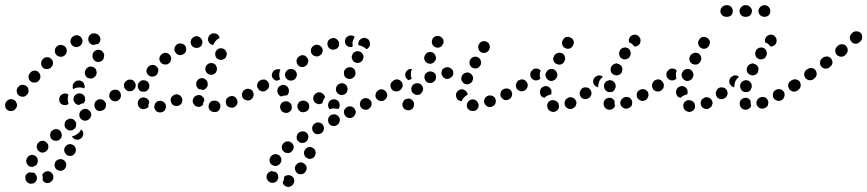

<svg xmlns="http://www.w3.org/2000/svg" viewBox="-22 -407 3352 742"><path d="M112 262Q110 261 107 260Q103 260 99 260Q95 260 91 259Q89 260 87 261Q85 262 84 263Q76 269 76 278Q75 288 81 295Q81 295 82 296Q85 299 89 301Q93 303 97 303Q102 303 106 302Q110 301 113 298Q120 291 121 282Q121 273 115 266Q115 266 115 266Q114 264 112 262ZM143 290Q148 298 157 300Q166 302 173 297L174 296Q178 294 180 290Q183 287 184 282Q185 278 184 274Q183 269 181 265Q179 262 175 259Q171 256 167 255Q163 254 158 255Q154 256 150 258V259Q147 260 145 263Q143 265 141 268Q144 275 143 284Q143 287 143 290ZM189 233Q190 243 197 248Q205 254 214 253Q223 252 229 245V244Q235 237 234 227Q233 218 225 212Q218 207 209 208Q200 209 194 216L193 217Q188 224 189 233ZM123 207Q120 198 112 194Q103 190 94 193Q86 197 82 205L81 206Q80 210 79 214Q79 219 81 223Q82 227 85 230Q88 234 92 236Q101 240 109 236Q118 233 122 225V224Q126 216 123 207ZM227 179Q230 188 238 193Q246 197 255 195Q264 192 268 184L269 183Q271 179 271 175Q272 170 270 166Q269 162 266 158Q264 155 260 153Q251 148 242 151Q234 154 229 162Q224 171 227 179ZM165 159Q165 150 158 144Q152 137 143 137Q133 137 127 144H126Q120 151 120 160Q120 170 127 176Q130 179 134 181Q138 183 142 183Q147 182 151 181Q155 179 158 176L159 175Q165 169 165 159ZM214 126Q216 122 217 117Q217 113 216 109Q215 104 212 101Q207 93 197 92Q188 91 181 97H180Q173 103 172 112Q171 121 176 129Q182 136 191 137Q200 138 208 133V132Q212 130 214 126ZM298 118Q297 122 293 126Q290 129 286 131Q282 133 278 133Q273 133 269 132Q265 130 261 127Q258 124 256 119Q258 119 260 119Q268 117 275 112L276 111Q283 107 288 100Q290 96 291 93Q297 97 299 104Q301 111 298 118ZM272 78Q274 69 269 62Q266 58 263 55Q259 53 255 52Q250 51 246 52Q241 53 238 56H237Q229 61 228 70Q226 80 231 87Q234 91 237 93Q241 96 246 97Q250 98 254 97Q259 96 262 93H263Q271 88 272 78ZM330 41Q332 32 327 24Q324 20 320 18Q317 15 312 14Q308 13 304 14Q299 15 295 17V18Q287 23 285 32Q283 41 288 49Q291 53 294 55Q298 58 302 59Q307 60 311 59Q316 58 319 56L320 55Q328 50 330 41ZM43 6Q44 2 44 -3Q43 -7 41 -11Q39 -15 36 -18Q29 -24 20 -24Q10 -23 4 -16L3 -15Q-3 -8 -2 2Q-2 11 5 17Q12 23 22 22Q31 22 37 15L38 13Q41 10 43 6ZM384 12Q387 8 387 4Q388 0 388 -5Q387 -9 384 -13Q379 -21 370 -23Q361 -25 353 -20V-19Q349 -17 346 -13Q344 -10 343 -5Q342 -1 343 4Q344 8 346 12Q351 20 360 22Q369 23 377 18H378Q381 16 384 12ZM207 -23Q207 -33 213 -39L214 -40Q220 -45 228 -46Q236 -46 243 -41Q242 -40 242 -39Q239 -30 240 -21Q240 -13 243 -6Q237 0 228 -1Q219 -1 213 -7Q206 -14 207 -23ZM265 -14H264Q262 -18 262 -23Q262 -27 263 -31Q265 -36 268 -39Q271 -42 275 -44Q283 -48 292 -45Q301 -42 305 -34V-33Q307 -29 307 -25Q308 -20 306 -16Q305 -14 304 -12Q303 -10 301 -8Q300 -8 299 -8Q290 -6 283 -1Q277 -2 272 -5Q267 -8 265 -14ZM442 -26Q444 -29 445 -34Q446 -38 445 -43Q444 -47 442 -51Q437 -59 428 -60Q418 -62 411 -57H410Q406 -54 404 -51Q401 -47 401 -42Q400 -38 400 -34Q401 -29 404 -26Q409 -18 418 -16Q427 -14 435 -19L436 -20Q439 -22 442 -26ZM88 -50Q89 -55 88 -59Q88 -64 86 -68Q84 -72 80 -74Q77 -77 72 -78Q68 -80 64 -79Q59 -79 55 -77Q51 -74 49 -71L47 -70Q45 -66 43 -62Q42 -57 43 -53Q43 -49 45 -45Q47 -41 51 -38Q54 -35 59 -34Q63 -33 67 -33Q72 -33 76 -36Q80 -38 82 -41L84 -43Q86 -46 88 -50ZM502 -73Q504 -82 498 -90Q496 -94 492 -96Q488 -98 484 -99Q479 -100 475 -99Q471 -98 467 -95Q459 -90 457 -81Q456 -71 461 -64Q464 -60 467 -58Q471 -55 476 -54Q480 -54 484 -55Q489 -56 492 -58L493 -59Q501 -64 502 -73ZM260 -81Q262 -85 265 -88L267 -90Q273 -96 283 -96Q292 -96 299 -89Q302 -86 303 -82Q305 -78 305 -74Q305 -71 305 -69Q304 -67 303 -65Q301 -66 299 -67Q291 -70 281 -69Q273 -68 265 -65Q263 -64 261 -62Q260 -65 259 -67Q259 -70 259 -73Q259 -77 260 -81ZM133 -104Q135 -109 134 -113Q134 -117 132 -121Q130 -125 127 -128Q120 -135 110 -134Q101 -133 95 -126L94 -125Q88 -118 88 -109Q89 -99 96 -93Q103 -87 112 -88Q121 -88 128 -95L129 -97Q132 -100 133 -104ZM306 -122Q308 -113 315 -107Q319 -105 323 -104Q328 -103 332 -104Q337 -104 340 -107Q344 -109 347 -113L348 -115Q353 -122 351 -131Q350 -140 342 -146Q339 -148 334 -149Q330 -150 325 -150Q321 -149 317 -146Q313 -144 311 -140L310 -139Q304 -131 306 -122ZM183 -164Q183 -173 176 -179Q170 -186 161 -186Q151 -186 145 -180L143 -178Q137 -172 137 -162Q137 -153 143 -146Q150 -140 159 -140Q168 -140 175 -146L176 -148Q183 -154 183 -164ZM339 -178Q344 -170 353 -168Q362 -166 370 -171Q378 -176 380 -186V-187Q382 -197 377 -204Q372 -212 363 -214Q354 -216 346 -211Q338 -206 336 -197V-195Q334 -186 339 -178ZM236 -208Q237 -218 231 -225Q226 -232 216 -233Q207 -235 200 -229L198 -228Q191 -222 190 -213Q189 -203 195 -196Q200 -189 210 -188Q219 -186 226 -192L228 -193Q235 -199 236 -208ZM291 -233Q294 -236 295 -240Q297 -244 297 -249Q297 -253 295 -257Q291 -266 283 -269Q274 -273 265 -269L264 -268Q255 -264 252 -256Q248 -247 252 -239Q256 -230 264 -227Q273 -223 282 -227L283 -228Q287 -229 291 -233ZM332 -235Q328 -237 325 -241Q322 -244 320 -248Q319 -252 319 -257Q319 -261 321 -265Q325 -274 334 -277Q343 -280 351 -276Q352 -276 354 -275Q362 -270 365 -261Q368 -253 363 -244Q362 -242 360 -240Q359 -238 357 -237Q354 -237 351 -236Q345 -235 339 -233Q338 -233 336 -234Q334 -234 333 -235Q332 -235 332 -235Z M609 24Q613 22 616 18Q618 14 619 10Q620 6 619 1Q618 -8 610 -13Q602 -19 593 -17Q588 -16 584 -14Q581 -11 578 -8Q576 -4 575 1Q574 5 574 9Q575 14 578 17Q580 21 584 24Q587 26 592 27Q596 28 601 27Q606 27 609 24ZM818 24Q822 22 825 18Q827 15 829 10Q830 6 830 2Q829 -8 821 -14Q814 -19 805 -18H804Q800 -18 796 -16Q792 -14 789 -10Q786 -7 785 -2Q784 2 784 6Q785 16 792 21Q800 27 809 26Q814 26 818 24ZM538 14Q534 15 529 15Q525 14 521 12Q517 9 515 6Q514 5 514 5Q509 -3 511 -12Q512 -21 520 -27Q524 -29 528 -30Q532 -31 537 -30Q541 -29 545 -27Q549 -24 551 -21Q551 -21 551 -21Q553 -19 554 -16Q555 -14 555 -12Q553 -8 552 -4Q552 1 552 5Q550 7 549 8Q548 10 546 11Q542 13 538 14ZM894 -4Q898 -12 894 -21Q891 -30 883 -34Q874 -38 866 -34H865Q856 -31 852 -22Q849 -14 852 -5Q853 -1 856 2Q859 6 864 7Q868 9 872 9Q877 10 881 8Q890 5 894 -4ZM739 5Q730 2 726 -6Q726 -7 725 -7Q721 -16 724 -24Q727 -33 736 -37Q740 -39 744 -40Q748 -40 753 -39Q757 -37 760 -34Q764 -31 766 -27Q766 -27 766 -27Q767 -25 767 -23Q768 -21 768 -19Q765 -14 763 -8Q762 -5 762 -1Q761 0 759 1Q758 2 756 3Q748 8 739 5ZM679 -6Q681 -10 682 -14Q683 -19 683 -23Q682 -27 680 -31Q675 -39 666 -42Q657 -44 649 -39Q645 -37 642 -33Q639 -30 638 -25Q637 -21 638 -17Q638 -12 641 -8Q645 0 654 2Q663 4 672 0V-1Q676 -3 679 -6ZM953 -27Q956 -30 957 -35Q959 -39 958 -43Q958 -48 956 -52Q952 -60 943 -63Q934 -66 925 -61Q917 -57 914 -48Q911 -39 915 -31Q920 -22 929 -20Q938 -17 946 -21Q950 -23 953 -27ZM518 -57Q515 -60 513 -64Q511 -68 510 -72Q510 -77 511 -81V-82Q513 -86 516 -89Q519 -93 523 -95Q527 -97 531 -97Q536 -97 540 -96Q549 -93 553 -85Q557 -76 554 -68V-67Q552 -62 548 -58Q544 -54 539 -53Q533 -53 526 -53Q526 -53 526 -53Q526 -53 526 -53Q521 -54 518 -57ZM1017 -73Q1018 -82 1013 -90Q1011 -93 1007 -96Q1003 -98 999 -99Q994 -100 990 -99Q985 -98 982 -95H981Q974 -90 972 -80Q970 -71 976 -64Q978 -60 982 -57Q986 -55 990 -54Q995 -53 999 -54Q1003 -55 1007 -58Q1015 -64 1017 -73ZM493 -96Q491 -97 489 -98Q487 -99 484 -99Q480 -100 476 -99Q471 -98 468 -96L467 -95Q463 -93 461 -89Q459 -85 458 -81Q457 -77 458 -72Q459 -68 462 -64Q464 -60 468 -58Q472 -56 476 -55Q480 -54 484 -55Q488 -55 491 -57Q488 -64 488 -72Q487 -80 490 -88V-89Q491 -92 493 -96ZM736 -84Q736 -88 738 -92L739 -93Q743 -101 752 -104Q761 -107 769 -102Q773 -100 776 -97Q779 -93 780 -89Q781 -85 781 -80Q781 -76 779 -72L778 -71Q776 -67 771 -63Q767 -60 761 -59Q760 -60 760 -60Q754 -62 747 -62Q744 -64 741 -68Q738 -71 737 -75Q736 -79 736 -84ZM544 -131Q545 -122 552 -116Q559 -110 569 -111Q578 -112 584 -119Q590 -126 590 -136Q589 -145 582 -151Q574 -157 565 -156Q556 -155 550 -148Q544 -140 544 -131ZM772 -136Q774 -127 781 -122Q789 -117 798 -118Q808 -120 813 -128V-129Q818 -136 816 -145Q814 -155 807 -160Q803 -162 798 -163Q794 -164 790 -163Q785 -162 782 -160Q778 -157 775 -153Q770 -145 772 -136ZM594 -183Q593 -174 599 -166Q604 -159 614 -158Q623 -156 630 -162H631Q638 -168 639 -177Q641 -186 635 -194Q629 -201 620 -203Q611 -204 604 -198H603Q596 -192 594 -183ZM810 -202Q809 -197 810 -193Q811 -189 813 -185Q816 -181 820 -179Q827 -174 836 -176Q846 -178 851 -186Q853 -190 854 -194Q855 -199 854 -203Q853 -207 850 -211Q848 -215 844 -217Q836 -222 827 -220Q818 -218 813 -210Q810 -206 810 -202ZM653 -223Q650 -214 655 -206Q659 -198 668 -195Q677 -192 685 -197H686Q694 -201 697 -210Q699 -219 695 -228Q691 -236 682 -238Q673 -241 664 -237Q656 -232 653 -223ZM717 -254Q713 -246 716 -237Q719 -228 727 -224Q736 -220 745 -223Q749 -224 753 -227Q756 -230 758 -234Q760 -238 760 -243Q761 -247 759 -251Q756 -260 748 -264Q740 -269 731 -266L730 -265Q721 -262 717 -254ZM790 -273Q797 -279 806 -278Q814 -278 820 -273Q825 -268 827 -260Q822 -258 818 -255Q811 -250 807 -242H806Q804 -238 802 -233Q793 -234 787 -241Q781 -248 782 -257Q783 -267 790 -273Z M1070 299Q1071 300 1071 301Q1071 302 1072 303Q1076 311 1085 314Q1094 317 1102 313L1103 312Q1111 308 1114 299Q1117 290 1113 282Q1109 274 1100 271Q1091 268 1083 272H1082Q1080 273 1079 274Q1077 275 1076 277Q1076 283 1074 290Q1073 295 1070 299ZM1047 261Q1045 258 1042 257Q1038 257 1034 256Q1030 255 1027 254Q1025 255 1024 255Q1022 256 1020 257Q1012 261 1009 270Q1006 279 1011 287Q1011 287 1011 288Q1016 296 1025 299Q1034 301 1042 297Q1046 295 1049 291Q1051 288 1053 283Q1054 279 1053 275Q1053 270 1051 266Q1051 266 1051 266Q1049 263 1047 261ZM1118 239Q1117 244 1118 248Q1119 252 1121 256Q1124 260 1127 263Q1131 265 1135 266Q1140 267 1144 266Q1149 265 1152 263Q1156 260 1159 257V256Q1164 248 1163 239Q1161 230 1153 225Q1145 219 1136 221Q1127 223 1122 231H1121Q1119 235 1118 239ZM1065 206Q1063 197 1055 192Q1051 190 1047 189Q1042 188 1038 189Q1034 190 1030 193Q1026 195 1024 199L1023 200Q1018 208 1020 217Q1022 226 1030 231Q1034 233 1038 234Q1043 235 1047 234Q1052 233 1055 230Q1059 228 1061 224L1062 223Q1067 216 1065 206ZM1154 191Q1156 200 1165 204Q1173 209 1182 206Q1191 203 1195 195V194Q1200 186 1197 177Q1194 168 1186 164Q1182 162 1177 161Q1173 161 1169 162Q1166 164 1163 165Q1161 167 1159 169Q1157 171 1156 173L1155 174Q1151 182 1154 191ZM1113 164Q1114 155 1108 148Q1105 144 1101 142Q1097 140 1093 139Q1088 139 1084 140Q1080 141 1076 144V145Q1068 150 1067 160Q1066 169 1072 176Q1075 180 1079 182Q1083 184 1087 184Q1092 185 1096 184Q1100 183 1104 180V179Q1112 173 1113 164ZM1165 136Q1168 132 1169 128Q1170 124 1170 119Q1169 115 1167 111Q1162 103 1153 101Q1144 99 1136 104H1135Q1127 109 1125 118Q1123 127 1127 135Q1130 139 1133 141Q1137 144 1141 145Q1146 146 1150 145Q1155 145 1158 142H1159Q1163 140 1165 136ZM1229 95Q1232 86 1227 78Q1225 74 1222 71Q1218 69 1214 67Q1210 66 1205 66Q1201 67 1197 69H1196Q1188 74 1185 83Q1183 92 1187 100Q1191 108 1200 111Q1209 113 1217 109H1218Q1226 104 1229 95ZM1290 64Q1293 55 1289 47Q1287 43 1283 40Q1280 37 1276 36Q1271 34 1267 35Q1263 35 1259 37H1258Q1254 39 1251 43Q1248 46 1247 50Q1245 55 1246 59Q1246 64 1248 68Q1250 72 1253 75Q1257 78 1261 79Q1265 80 1270 80Q1274 80 1278 78L1279 77Q1287 73 1290 64ZM1347 41Q1350 37 1352 33Q1353 29 1353 24Q1352 20 1350 16Q1346 8 1337 5Q1329 2 1320 6Q1316 8 1313 12Q1310 15 1308 19Q1307 24 1307 28Q1308 33 1310 37Q1314 45 1323 48Q1332 51 1340 47L1341 46Q1345 44 1347 41ZM1097 25Q1093 28 1089 29Q1084 30 1080 29Q1076 29 1072 26Q1071 26 1071 26Q1063 20 1061 11Q1059 2 1064 -6Q1069 -13 1078 -15Q1088 -17 1095 -12Q1095 -12 1096 -12Q1099 -10 1101 -7Q1104 -4 1105 0Q1105 1 1105 3Q1105 8 1106 12Q1105 14 1104 16Q1104 18 1103 19Q1100 23 1097 25ZM1166 21Q1169 18 1171 14Q1173 10 1173 5Q1173 1 1172 -4Q1169 -12 1160 -16Q1152 -20 1143 -17H1142Q1133 -14 1129 -5Q1125 3 1129 12Q1130 16 1133 19Q1136 23 1140 25Q1144 26 1149 27Q1153 27 1157 25H1158Q1162 24 1166 21ZM1409 9Q1412 5 1413 1Q1415 -3 1414 -8Q1414 -12 1412 -16Q1407 -24 1398 -27Q1389 -30 1381 -25H1380Q1377 -23 1374 -20Q1371 -16 1370 -12Q1368 -8 1369 -3Q1369 1 1371 5Q1376 14 1384 16Q1393 19 1402 15V14Q1406 12 1409 9ZM1283 14Q1274 12 1265 12Q1258 13 1252 15Q1247 10 1246 3Q1245 -4 1248 -10V-11Q1252 -19 1261 -22Q1270 -25 1278 -21Q1286 -18 1289 -10Q1292 -2 1290 6Q1289 8 1288 11Q1287 12 1286 13Q1285 14 1284 15Q1284 15 1283 14ZM1234 -30Q1234 -33 1233 -35Q1232 -38 1230 -40Q1228 -44 1224 -46Q1220 -49 1216 -50Q1212 -51 1207 -50Q1203 -49 1199 -46Q1191 -41 1189 -32Q1187 -23 1192 -15Q1195 -11 1198 -9Q1202 -6 1207 -5Q1211 -4 1215 -5Q1220 -6 1223 -8L1224 -9Q1225 -15 1228 -20V-21Q1230 -26 1234 -30ZM1474 -34Q1476 -43 1471 -51Q1469 -55 1465 -57Q1462 -60 1458 -61Q1453 -62 1449 -62Q1444 -61 1441 -59L1440 -58Q1432 -53 1430 -44Q1427 -35 1432 -27Q1434 -24 1438 -21Q1441 -18 1446 -17Q1450 -16 1454 -17Q1459 -17 1463 -19V-20Q1471 -25 1474 -34ZM1051 -62V-63Q1053 -72 1062 -76Q1070 -81 1079 -78Q1088 -75 1092 -67Q1096 -59 1094 -50V-49Q1093 -46 1091 -43Q1089 -40 1086 -38Q1080 -39 1074 -37Q1069 -36 1065 -34Q1056 -37 1052 -46Q1048 -54 1051 -62ZM1276 -64Q1276 -59 1277 -55Q1279 -51 1282 -47Q1285 -44 1289 -42Q1297 -38 1306 -41Q1315 -44 1319 -52V-53Q1321 -57 1321 -61Q1322 -66 1320 -70Q1319 -74 1316 -78Q1313 -81 1309 -83Q1301 -87 1292 -84Q1283 -81 1279 -73L1278 -72Q1277 -68 1276 -64ZM1529 -64Q1531 -68 1532 -72Q1533 -77 1532 -81Q1531 -86 1529 -89Q1523 -97 1514 -99Q1505 -100 1497 -95V-94Q1489 -89 1487 -80Q1486 -71 1491 -63Q1494 -59 1497 -57Q1501 -55 1506 -54Q1510 -53 1514 -54Q1519 -55 1522 -57L1523 -58Q1527 -60 1529 -64ZM1018 -73Q1019 -83 1014 -90Q1012 -94 1008 -96Q1004 -99 1000 -100Q995 -100 991 -99Q986 -98 983 -96L982 -95Q974 -90 973 -81Q971 -72 977 -64Q979 -60 983 -58Q987 -56 991 -55Q995 -54 1000 -55Q1004 -56 1008 -59Q1016 -64 1018 -73ZM1029 -112Q1028 -116 1029 -121Q1030 -125 1032 -129Q1035 -133 1038 -135L1039 -136Q1043 -138 1047 -139Q1051 -140 1056 -140Q1057 -139 1059 -139Q1060 -138 1062 -138Q1059 -133 1058 -127Q1056 -118 1058 -109Q1059 -104 1061 -100Q1056 -99 1051 -96Q1050 -96 1048 -95Q1044 -95 1040 -98Q1036 -100 1033 -104Q1030 -108 1029 -112ZM1080 -113Q1082 -104 1090 -99Q1097 -94 1107 -96Q1116 -98 1121 -105V-106Q1124 -110 1125 -114Q1125 -119 1125 -123Q1124 -127 1121 -131Q1119 -135 1115 -137Q1111 -140 1107 -140Q1102 -141 1098 -140Q1094 -140 1090 -137Q1086 -135 1084 -131L1083 -130Q1078 -122 1080 -113ZM1307 -126Q1307 -121 1308 -117Q1309 -113 1312 -109Q1315 -106 1319 -104Q1328 -100 1336 -103Q1345 -106 1349 -114L1350 -115Q1352 -119 1352 -123Q1352 -128 1351 -132Q1349 -136 1347 -140Q1344 -143 1340 -145Q1331 -149 1322 -146Q1314 -143 1309 -135V-134Q1307 -130 1307 -126ZM1124 -171Q1124 -162 1130 -155Q1136 -148 1146 -148Q1155 -148 1162 -154V-155Q1166 -158 1167 -162Q1169 -166 1169 -170Q1170 -175 1168 -179Q1166 -183 1163 -186Q1160 -190 1156 -192Q1152 -193 1148 -194Q1143 -194 1139 -192Q1135 -190 1131 -187Q1124 -181 1124 -171ZM1337 -188Q1337 -183 1339 -179Q1340 -175 1343 -171Q1346 -168 1350 -166Q1358 -162 1367 -165Q1376 -168 1380 -176V-177Q1382 -181 1383 -185Q1383 -190 1382 -194Q1380 -198 1377 -202Q1374 -205 1370 -207Q1362 -211 1353 -208Q1344 -205 1340 -197V-196Q1338 -192 1337 -188ZM1180 -217Q1178 -208 1182 -200Q1187 -192 1196 -190Q1205 -187 1213 -192Q1222 -197 1224 -206Q1227 -215 1222 -223Q1217 -231 1208 -233Q1200 -236 1191 -231Q1183 -226 1180 -217ZM1252 -255Q1248 -253 1246 -249Q1244 -245 1243 -240Q1243 -236 1244 -232Q1246 -223 1254 -218Q1262 -213 1271 -216H1272Q1281 -218 1286 -226Q1290 -234 1288 -243Q1285 -252 1277 -257Q1269 -262 1260 -259Q1255 -258 1252 -255ZM1365 -247V-248Q1367 -252 1371 -255Q1374 -258 1378 -259Q1383 -261 1387 -261Q1392 -260 1396 -258Q1400 -256 1403 -253Q1405 -249 1407 -245Q1408 -241 1408 -237Q1408 -232 1406 -228L1405 -227Q1404 -224 1401 -221Q1398 -218 1394 -217Q1394 -217 1394 -217Q1388 -223 1380 -227Q1372 -231 1364 -232Q1364 -232 1364 -232Q1362 -236 1363 -240Q1363 -244 1365 -247ZM1335 -225H1334Q1325 -225 1318 -231Q1311 -237 1311 -247Q1311 -251 1313 -255Q1314 -260 1317 -263Q1320 -266 1324 -268Q1328 -270 1333 -270H1334Q1338 -270 1342 -269Q1346 -267 1349 -264Q1347 -261 1345 -258V-257Q1341 -250 1340 -241Q1340 -234 1341 -228Q1339 -226 1337 -225Q1336 -225 1336 -225Q1336 -225 1335 -225Z M1822 15Q1828 8 1828 -2Q1827 -6 1825 -10Q1823 -14 1820 -17Q1817 -20 1812 -22Q1808 -23 1804 -23H1803Q1794 -22 1788 -15Q1782 -8 1782 1Q1782 6 1784 10Q1786 14 1790 17Q1793 20 1797 21Q1802 22 1806 22H1807Q1816 22 1822 15ZM1578 -2Q1579 -7 1577 -11Q1576 -15 1573 -18Q1570 -22 1566 -24Q1562 -26 1557 -26Q1553 -26 1549 -25Q1545 -23 1541 -21Q1538 -18 1536 -14V-13Q1531 -5 1534 4Q1537 13 1546 17Q1550 19 1554 19Q1559 20 1563 18Q1567 17 1571 14Q1574 11 1576 7V6Q1578 2 1578 -2ZM1892 -6Q1896 -15 1893 -23Q1892 -28 1889 -31Q1886 -34 1882 -36Q1878 -38 1873 -38Q1869 -39 1864 -37Q1855 -34 1851 -25Q1847 -17 1850 -8Q1852 -4 1855 -1Q1858 3 1862 5Q1866 6 1870 7Q1875 7 1879 5Q1888 2 1892 -6ZM1752 -19Q1748 -21 1745 -24Q1743 -28 1741 -32Q1740 -36 1740 -41Q1741 -50 1748 -56Q1755 -62 1765 -62Q1769 -61 1773 -59Q1777 -57 1780 -54Q1782 -51 1784 -48Q1785 -44 1785 -41Q1777 -37 1771 -30Q1765 -24 1762 -16Q1762 -16 1762 -16Q1761 -16 1761 -16Q1756 -17 1752 -19ZM1956 -36Q1959 -45 1955 -53Q1953 -57 1950 -60Q1947 -63 1942 -64Q1938 -66 1934 -65Q1929 -65 1925 -63Q1916 -59 1913 -50Q1910 -41 1914 -33Q1916 -29 1920 -26Q1923 -23 1927 -21Q1932 -20 1936 -20Q1941 -21 1945 -23Q1953 -27 1956 -36ZM1613 -66Q1611 -76 1604 -81Q1596 -87 1587 -85Q1578 -84 1572 -77V-76Q1566 -69 1568 -59Q1569 -50 1577 -45Q1580 -42 1584 -41Q1589 -40 1593 -40Q1598 -41 1602 -43Q1605 -46 1608 -49V-50Q1614 -57 1613 -66ZM2017 -73Q2019 -82 2013 -90Q2011 -94 2007 -96Q2003 -98 1999 -99Q1994 -100 1990 -99Q1986 -98 1982 -95H1981Q1974 -90 1972 -80Q1971 -71 1976 -64Q1979 -60 1982 -58Q1986 -55 1991 -54Q1995 -54 1999 -55Q2004 -56 2007 -58L2008 -59Q2015 -64 2017 -73ZM1530 -65Q1533 -69 1534 -73Q1534 -78 1534 -82Q1533 -87 1530 -90Q1525 -98 1515 -100Q1506 -101 1499 -96L1498 -95Q1491 -90 1489 -81Q1487 -72 1493 -64Q1498 -57 1507 -55Q1516 -53 1524 -59Q1528 -61 1530 -65ZM1762 -96Q1766 -87 1774 -83Q1783 -79 1791 -83Q1800 -86 1804 -94V-95Q1808 -104 1805 -112Q1801 -121 1793 -125Q1784 -129 1776 -125Q1767 -122 1763 -114V-113Q1759 -105 1762 -96ZM1652 -89H1651Q1643 -84 1634 -87Q1625 -89 1621 -98Q1619 -102 1618 -106Q1618 -110 1619 -115Q1620 -119 1623 -123Q1626 -126 1630 -128Q1638 -133 1647 -130Q1656 -128 1661 -120Q1661 -119 1662 -118Q1662 -117 1662 -116Q1663 -114 1663 -113Q1664 -106 1661 -99Q1658 -93 1652 -89ZM1558 -97Q1555 -98 1553 -100Q1551 -101 1549 -104Q1543 -111 1544 -120Q1545 -129 1552 -135L1553 -136Q1556 -139 1561 -140Q1566 -141 1570 -140Q1566 -132 1566 -124Q1565 -114 1568 -106Q1569 -104 1569 -103Q1568 -102 1567 -102Q1567 -102 1567 -101Q1562 -100 1558 -97ZM1707 -102Q1716 -103 1723 -109Q1730 -116 1730 -125Q1730 -134 1723 -141Q1716 -147 1707 -147H1706Q1702 -147 1698 -146Q1694 -144 1690 -141Q1687 -138 1686 -134Q1684 -129 1684 -125Q1684 -116 1691 -109Q1697 -102 1706 -102ZM1792 -168Q1792 -163 1793 -159Q1794 -154 1797 -151Q1800 -147 1804 -145Q1812 -141 1821 -143Q1830 -146 1834 -154L1835 -155Q1837 -159 1837 -163Q1838 -168 1836 -172Q1835 -176 1832 -180Q1830 -183 1826 -185Q1818 -190 1809 -187Q1800 -185 1795 -176Q1793 -172 1792 -168ZM1617 -184Q1617 -180 1619 -175Q1620 -171 1623 -168Q1626 -165 1630 -163Q1639 -159 1648 -162Q1656 -165 1660 -174H1661Q1665 -183 1661 -191Q1658 -200 1650 -204Q1641 -208 1633 -205Q1624 -202 1620 -193Q1618 -189 1617 -184ZM1827 -219Q1829 -210 1837 -205Q1845 -201 1854 -203Q1863 -206 1868 -214V-215Q1873 -223 1870 -232Q1868 -241 1860 -245Q1851 -250 1842 -247Q1834 -245 1829 -236Q1824 -228 1827 -219ZM1648 -238Q1651 -229 1660 -225Q1668 -221 1677 -224Q1686 -227 1689 -236H1690Q1694 -245 1691 -254Q1687 -262 1679 -266Q1670 -270 1662 -267Q1653 -264 1649 -256V-255Q1645 -247 1648 -238Z M2128 22Q2120 27 2111 25L2109 24Q2105 23 2102 21Q2098 18 2096 14Q2093 10 2093 6Q2092 2 2093 -3Q2095 -12 2103 -17Q2111 -22 2120 -19H2121Q2126 -18 2129 -15Q2133 -13 2135 -9Q2136 -8 2136 -7Q2137 -5 2137 -4Q2138 -1 2138 2Q2138 4 2138 5Q2138 7 2138 8Q2136 17 2128 22ZM2331 17Q2322 16 2316 9Q2315 8 2314 6Q2312 3 2311 -2Q2310 -6 2311 -10Q2311 -15 2314 -19Q2316 -22 2320 -25Q2327 -30 2337 -29Q2346 -27 2351 -20Q2352 -19 2352 -18Q2353 -17 2353 -16Q2353 -13 2353 -9Q2353 -3 2355 2Q2353 5 2352 8Q2350 10 2348 12Q2340 18 2331 17ZM2200 6Q2203 3 2204 -2Q2206 -6 2206 -10Q2205 -15 2203 -19Q2199 -27 2190 -30Q2181 -33 2173 -29L2172 -28Q2168 -26 2165 -23Q2162 -20 2161 -15Q2159 -11 2160 -7Q2160 -2 2162 2Q2166 10 2175 13Q2184 16 2192 12L2193 11Q2197 9 2200 6ZM2415 6Q2418 3 2420 -1Q2421 -5 2421 -10Q2422 -14 2420 -18Q2416 -27 2408 -31Q2399 -34 2391 -31L2389 -30Q2385 -29 2382 -25Q2379 -22 2377 -18Q2375 -14 2375 -10Q2375 -5 2377 -1Q2381 8 2389 11Q2398 15 2406 11H2407Q2412 9 2415 6ZM2479 -26Q2482 -29 2483 -34Q2485 -38 2484 -42Q2484 -47 2482 -51Q2477 -59 2468 -62Q2459 -64 2451 -60L2450 -59Q2446 -57 2443 -54Q2441 -50 2439 -46Q2438 -42 2439 -37Q2439 -33 2441 -29Q2446 -21 2455 -18Q2463 -15 2472 -20H2473Q2477 -22 2479 -26ZM2261 -36Q2263 -40 2264 -44Q2264 -49 2263 -53Q2262 -57 2259 -61Q2256 -65 2252 -67Q2248 -69 2244 -69Q2240 -70 2235 -69Q2231 -68 2227 -65L2226 -64Q2223 -61 2221 -57Q2219 -53 2218 -49Q2218 -45 2219 -40Q2220 -36 2223 -32Q2228 -25 2238 -24Q2247 -23 2254 -29H2255Q2259 -32 2261 -36ZM2065 -46Q2064 -51 2065 -55V-56Q2066 -60 2068 -64Q2071 -68 2074 -70Q2078 -73 2083 -74Q2087 -75 2091 -74Q2096 -73 2099 -71Q2103 -68 2106 -64Q2108 -61 2109 -56Q2110 -52 2109 -48V-46Q2109 -45 2108 -44Q2108 -43 2108 -42Q2099 -41 2091 -36Q2086 -33 2082 -29Q2078 -30 2074 -32Q2071 -34 2068 -38Q2066 -42 2065 -46ZM2320 -56Q2317 -59 2315 -63Q2313 -67 2312 -71Q2312 -75 2313 -80V-81Q2316 -90 2324 -94Q2333 -99 2342 -96Q2346 -95 2349 -92Q2353 -89 2355 -85Q2357 -81 2357 -77Q2358 -72 2357 -68L2356 -67Q2354 -61 2350 -56Q2345 -52 2339 -51Q2334 -52 2329 -51Q2329 -51 2329 -51Q2328 -52 2328 -52Q2324 -53 2320 -56ZM2540 -64Q2543 -68 2543 -73Q2544 -77 2543 -81Q2542 -86 2540 -89Q2534 -97 2525 -99Q2516 -100 2508 -95V-94Q2500 -89 2498 -80Q2497 -71 2502 -63Q2507 -55 2516 -54Q2526 -52 2533 -57L2534 -58Q2538 -61 2540 -64ZM2014 -65Q2016 -69 2017 -74Q2018 -78 2017 -82Q2016 -87 2013 -90Q2008 -98 1999 -100Q1990 -101 1982 -96H1981Q1978 -93 1975 -89Q1973 -85 1972 -81Q1971 -77 1972 -72Q1973 -68 1975 -64Q1981 -57 1990 -55Q1999 -53 2007 -58L2008 -59Q2011 -62 2014 -65ZM2300 -102Q2303 -107 2308 -110Q2305 -113 2302 -114Q2298 -115 2294 -116Q2290 -116 2286 -114Q2281 -112 2278 -109H2277Q2271 -102 2270 -93Q2270 -83 2277 -77Q2279 -74 2283 -72Q2286 -70 2290 -70Q2289 -78 2292 -86V-87Q2294 -96 2300 -102ZM2086 -117Q2086 -113 2088 -108Q2090 -104 2093 -101Q2096 -98 2100 -96Q2104 -94 2109 -94Q2113 -94 2117 -96Q2121 -98 2125 -101Q2128 -104 2129 -108L2130 -109Q2134 -118 2130 -126Q2127 -135 2118 -139Q2109 -142 2101 -139Q2092 -135 2089 -127L2088 -126Q2086 -122 2086 -117ZM2065 -102 2064 -101Q2061 -99 2056 -97Q2052 -96 2048 -96Q2043 -97 2039 -99Q2035 -101 2032 -105Q2030 -108 2028 -112Q2027 -117 2027 -121Q2028 -126 2030 -130Q2032 -133 2036 -136V-137Q2043 -143 2052 -142Q2061 -141 2067 -135V-134Q2064 -127 2064 -118Q2064 -110 2066 -103Q2066 -103 2065 -103Q2065 -102 2065 -102ZM2339 -130Q2342 -122 2351 -118Q2359 -114 2368 -117Q2377 -120 2381 -128V-130Q2385 -138 2382 -147Q2379 -155 2370 -159Q2366 -161 2362 -162Q2357 -162 2353 -160Q2349 -159 2346 -156Q2342 -153 2340 -149V-148Q2336 -139 2339 -130ZM2117 -173Q2120 -164 2128 -160Q2137 -156 2146 -158Q2154 -161 2159 -169V-170Q2164 -179 2161 -188Q2158 -197 2150 -201Q2141 -205 2133 -202Q2124 -199 2119 -191V-190Q2114 -182 2117 -173ZM2371 -204Q2370 -199 2371 -195Q2372 -191 2374 -187Q2377 -183 2381 -181Q2388 -176 2397 -178Q2407 -180 2412 -188V-189Q2415 -192 2415 -197Q2416 -201 2415 -206Q2414 -210 2412 -214Q2409 -217 2406 -220Q2398 -225 2389 -223Q2379 -221 2374 -213V-212Q2371 -208 2371 -204ZM2151 -235Q2153 -226 2161 -222Q2169 -217 2178 -219Q2187 -222 2192 -230V-231Q2197 -239 2195 -248Q2192 -257 2184 -261Q2180 -264 2176 -264Q2172 -265 2167 -264Q2163 -263 2159 -260Q2156 -257 2154 -253L2153 -252Q2148 -244 2151 -235ZM2412 -263 2413 -264Q2418 -271 2428 -273Q2437 -274 2444 -269Q2448 -266 2450 -262Q2453 -259 2453 -254Q2454 -250 2453 -245Q2452 -241 2450 -237L2449 -236Q2446 -232 2440 -229Q2435 -227 2430 -227Q2425 -234 2418 -239Q2414 -241 2409 -243Q2408 -248 2408 -253Q2409 -258 2412 -263Z M2654 22Q2646 27 2637 25L2635 24Q2631 23 2628 21Q2624 18 2622 14Q2619 10 2619 6Q2618 2 2619 -3Q2621 -12 2629 -17Q2637 -22 2646 -19H2647Q2652 -18 2655 -15Q2659 -13 2661 -9Q2662 -8 2662 -7Q2663 -5 2663 -4Q2664 -1 2664 2Q2664 4 2664 5Q2664 7 2664 8Q2662 17 2654 22ZM2857 17Q2848 16 2842 9Q2841 8 2840 6Q2838 3 2837 -2Q2836 -6 2837 -10Q2837 -15 2840 -19Q2842 -22 2846 -25Q2853 -30 2863 -29Q2872 -27 2877 -20Q2878 -19 2878 -18Q2879 -17 2879 -16Q2879 -13 2879 -9Q2879 -3 2881 2Q2879 5 2878 8Q2876 10 2874 12Q2866 18 2857 17ZM2726 6Q2729 3 2730 -2Q2732 -6 2732 -10Q2731 -15 2729 -19Q2725 -27 2716 -30Q2707 -33 2699 -29L2698 -28Q2694 -26 2691 -23Q2688 -20 2687 -15Q2685 -11 2686 -7Q2686 -2 2688 2Q2692 10 2701 13Q2710 16 2718 12L2719 11Q2723 9 2726 6ZM2941 6Q2944 3 2946 -1Q2947 -5 2947 -10Q2948 -14 2946 -18Q2942 -27 2934 -31Q2925 -34 2917 -31L2915 -30Q2911 -29 2908 -25Q2905 -22 2903 -18Q2901 -14 2901 -10Q2901 -5 2903 -1Q2907 8 2915 11Q2924 15 2932 11H2933Q2938 9 2941 6ZM3005 -26Q3008 -29 3009 -34Q3011 -38 3010 -42Q3010 -47 3008 -51Q3003 -59 2994 -62Q2985 -64 2977 -60L2976 -59Q2972 -57 2969 -54Q2967 -50 2965 -46Q2964 -42 2965 -37Q2965 -33 2967 -29Q2972 -21 2981 -18Q2989 -15 2998 -20H2999Q3003 -22 3005 -26ZM2787 -36Q2789 -40 2790 -44Q2790 -49 2789 -53Q2788 -57 2785 -61Q2782 -65 2778 -67Q2774 -69 2770 -69Q2766 -70 2761 -69Q2757 -68 2753 -65L2752 -64Q2749 -61 2747 -57Q2745 -53 2744 -49Q2744 -45 2745 -40Q2746 -36 2749 -32Q2754 -25 2764 -24Q2773 -23 2780 -29H2781Q2785 -32 2787 -36ZM2591 -46Q2590 -51 2591 -55V-56Q2592 -60 2594 -64Q2597 -68 2600 -70Q2604 -73 2609 -74Q2613 -75 2617 -74Q2622 -73 2625 -71Q2629 -68 2632 -64Q2634 -61 2635 -56Q2636 -52 2635 -48V-46Q2635 -45 2634 -44Q2634 -43 2634 -42Q2625 -41 2617 -36Q2612 -33 2608 -29Q2604 -30 2600 -32Q2597 -34 2594 -38Q2592 -42 2591 -46ZM2846 -56Q2843 -59 2841 -63Q2839 -67 2838 -71Q2838 -75 2839 -80V-81Q2842 -90 2850 -94Q2859 -99 2868 -96Q2872 -95 2875 -92Q2879 -89 2881 -85Q2883 -81 2883 -77Q2884 -72 2883 -68L2882 -67Q2880 -61 2876 -56Q2871 -52 2865 -51Q2860 -52 2855 -51Q2855 -51 2855 -51Q2854 -52 2854 -52Q2850 -53 2846 -56ZM3066 -64Q3069 -68 3069 -73Q3070 -77 3069 -81Q3068 -86 3066 -89Q3060 -97 3051 -99Q3042 -100 3034 -95V-94Q3026 -89 3024 -80Q3023 -71 3028 -63Q3033 -55 3042 -54Q3052 -52 3059 -57L3060 -58Q3064 -61 3066 -64ZM2540 -65Q2542 -69 2543 -74Q2544 -78 2543 -82Q2542 -87 2539 -90Q2534 -98 2525 -100Q2516 -101 2508 -96H2507Q2504 -93 2501 -89Q2499 -85 2498 -81Q2497 -77 2498 -72Q2499 -68 2501 -64Q2507 -57 2516 -55Q2525 -53 2533 -58L2534 -59Q2537 -62 2540 -65ZM2826 -102Q2829 -107 2834 -110Q2831 -113 2828 -114Q2824 -115 2820 -116Q2816 -116 2812 -114Q2807 -112 2804 -109H2803Q2797 -102 2796 -93Q2796 -83 2803 -77Q2805 -74 2809 -72Q2812 -70 2816 -70Q2815 -78 2818 -86V-87Q2820 -96 2826 -102ZM2612 -117Q2612 -113 2614 -108Q2616 -104 2619 -101Q2622 -98 2626 -96Q2630 -94 2635 -94Q2639 -94 2643 -96Q2647 -98 2651 -101Q2654 -104 2655 -108L2656 -109Q2660 -118 2656 -126Q2653 -135 2644 -139Q2635 -142 2627 -139Q2618 -135 2615 -127L2614 -126Q2612 -122 2612 -117ZM2591 -102 2590 -101Q2587 -99 2582 -97Q2578 -96 2574 -96Q2569 -97 2565 -99Q2561 -101 2558 -105Q2556 -108 2554 -112Q2553 -117 2553 -121Q2554 -126 2556 -130Q2558 -133 2562 -136V-137Q2569 -143 2578 -142Q2587 -141 2593 -135V-134Q2590 -127 2590 -118Q2590 -110 2592 -103Q2592 -103 2591 -103Q2591 -102 2591 -102ZM2865 -130Q2868 -122 2877 -118Q2885 -114 2894 -117Q2903 -120 2907 -128V-130Q2911 -138 2908 -147Q2905 -155 2896 -159Q2892 -161 2888 -162Q2883 -162 2879 -160Q2875 -159 2872 -156Q2868 -153 2866 -149V-148Q2862 -139 2865 -130ZM2643 -173Q2646 -164 2654 -160Q2663 -156 2672 -158Q2680 -161 2685 -169V-170Q2690 -179 2687 -188Q2684 -197 2676 -201Q2667 -205 2659 -202Q2650 -199 2645 -191V-190Q2640 -182 2643 -173ZM2897 -204Q2896 -199 2897 -195Q2898 -191 2900 -187Q2903 -183 2907 -181Q2914 -176 2923 -178Q2933 -180 2938 -188V-189Q2941 -192 2941 -197Q2942 -201 2941 -206Q2940 -210 2938 -214Q2935 -217 2932 -220Q2924 -225 2915 -223Q2905 -221 2900 -213V-212Q2897 -208 2897 -204ZM2677 -235Q2679 -226 2687 -222Q2695 -217 2704 -219Q2713 -222 2718 -230V-231Q2723 -239 2721 -248Q2718 -257 2710 -261Q2706 -264 2702 -264Q2698 -265 2693 -264Q2689 -263 2685 -260Q2682 -257 2680 -253L2679 -252Q2674 -244 2677 -235ZM2938 -263 2939 -264Q2944 -271 2954 -273Q2963 -274 2970 -269Q2974 -266 2976 -262Q2979 -259 2979 -254Q2980 -250 2979 -245Q2978 -241 2976 -237L2975 -236Q2972 -232 2966 -229Q2961 -227 2956 -227Q2951 -234 2944 -239Q2940 -241 2935 -243Q2934 -248 2934 -253Q2935 -258 2938 -263ZM2804 -348Q2810 -355 2810 -364Q2810 -373 2804 -380Q2797 -387 2788 -387H2785Q2776 -387 2769 -380Q2762 -373 2762 -364Q2762 -355 2769 -348Q2776 -342 2785 -342H2788Q2797 -342 2804 -348ZM2877 -348Q2884 -355 2884 -364Q2884 -373 2877 -380Q2871 -387 2861 -387H2858Q2849 -387 2843 -380Q2836 -373 2836 -364Q2836 -355 2843 -348Q2849 -342 2858 -342H2861Q2871 -342 2877 -348ZM2949 -348Q2955 -355 2955 -364Q2955 -373 2949 -380Q2942 -387 2933 -387H2932Q2923 -387 2916 -380Q2909 -373 2909 -364Q2909 -355 2916 -348Q2923 -342 2932 -342H2933Q2942 -342 2949 -348Z M3069 -66Q3072 -70 3072 -74Q3073 -79 3072 -83Q3071 -87 3069 -91Q3063 -99 3054 -100Q3045 -102 3037 -96L3034 -94Q3030 -91 3028 -88Q3026 -84 3025 -79Q3024 -75 3025 -71Q3026 -66 3029 -63Q3034 -55 3043 -53Q3052 -52 3060 -57L3063 -60Q3067 -62 3069 -66ZM3134 -118Q3135 -127 3130 -135Q3125 -143 3115 -144Q3106 -145 3099 -140L3095 -138Q3088 -132 3086 -123Q3085 -114 3090 -106Q3096 -99 3105 -97Q3114 -96 3122 -101L3125 -104Q3132 -109 3134 -118ZM3195 -163Q3196 -173 3190 -180Q3188 -184 3184 -186Q3180 -188 3176 -189Q3171 -189 3167 -188Q3162 -187 3159 -185L3156 -182Q3148 -177 3147 -167Q3146 -158 3151 -151Q3157 -143 3166 -142Q3175 -141 3183 -146L3186 -149Q3193 -154 3195 -163ZM3254 -211Q3255 -220 3249 -228Q3243 -235 3234 -236Q3225 -237 3217 -231L3214 -228Q3207 -222 3206 -213Q3205 -204 3211 -196Q3217 -189 3227 -188Q3236 -187 3243 -193L3246 -196Q3253 -202 3254 -211ZM3309 -255Q3310 -259 3310 -264Q3310 -268 3309 -272Q3307 -277 3304 -280Q3300 -283 3296 -285Q3292 -286 3288 -286Q3283 -286 3279 -285Q3275 -283 3272 -280L3269 -277Q3262 -270 3262 -261Q3263 -252 3269 -245Q3276 -238 3285 -238Q3294 -238 3301 -245L3304 -248Q3307 -251 3309 -255Z"/></svg>

Font: FRB American Cursive Dotted Extrabold
Style: Bold Italic
Weight: 800
Italic angle: -25°
Version: Version 2.0;Modular Font Editor K font №1